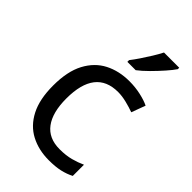

<svg xmlns="http://www.w3.org/2000/svg" viewBox="-232 -850 945 945"><g transform="rotate(45 240.0 -378.0)"><path d="M300 10Q229 10 173.5 -19Q118 -48 86.5 -109Q55 -170 55 -265Q55 -364 88 -426Q121 -488 177.5 -517Q234 -546 306 -546Q347 -546 385 -537.5Q423 -529 447 -517L420 -444Q396 -453 364 -461Q332 -469 304 -469Q146 -469 146 -266Q146 -169 184.5 -117.5Q223 -66 299 -66Q343 -66 376.5 -75Q410 -84 438 -97V-19Q411 -5 378.5 2.5Q346 10 300 10ZM432 -756Q420 -738 395 -709.5Q370 -681 341.5 -652.5Q313 -624 289 -606H231V-618Q246 -637 263.5 -663Q281 -689 298 -716.5Q315 -744 326 -766H432Z"/></g></svg>

Font: Noto Sans Living
Style: Regular
Weight: 400
Designer: Monotype Design Team
Foundry: Monotype Imaging Inc.
Version: Version 2.013; ttfautohint (v1.8.4.7-5d5b)